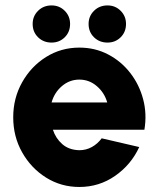

<svg xmlns="http://www.w3.org/2000/svg" viewBox="-20 -694 600 726"><path d="M280 13Q211 13 154.2 -22.5Q97.5 -58 63.8 -117.8Q30 -177.5 30 -250.5Q30 -323 63.8 -383Q97.5 -443 154.2 -478.5Q211 -514 280 -514Q339.5 -514 388.8 -488.2Q438 -462.5 472.2 -418.5Q506.5 -374.5 521.2 -319Q536 -263.5 526 -203.5H180Q190.5 -171 215.5 -149Q240.5 -127 280 -126Q305.5 -126 327.2 -138Q349 -150 364.5 -171L506.5 -138Q476 -71.5 415.5 -29.2Q355 13 280 13ZM175 -306.5H385.5Q375 -343.5 346.2 -368.2Q317.5 -393 280 -393Q243 -393 214.2 -368.5Q185.5 -344 175 -306.5ZM175 -533Q144.5 -533 124 -553Q103.5 -573 103.5 -603.5Q103.5 -633 124 -653.2Q144.5 -673.5 175 -673.5Q204.5 -673.5 224.8 -653.2Q245 -633 245 -603.5Q245 -573 224.8 -553Q204.5 -533 175 -533ZM386.5 -533Q356 -533 335.5 -553Q315 -573 315 -603.5Q315 -633 335.5 -653.2Q356 -673.5 386.5 -673.5Q416 -673.5 436.2 -653.2Q456.5 -633 456.5 -603.5Q456.5 -573 436.2 -553Q416 -533 386.5 -533Z"/></svg>

Font: Urbanist ExtraBold
Style: Regular
Weight: 800
Designer: Corey Hu
Foundry: Corey Hu
Version: Version 1.330; ttfautohint (v1.8.4.7-5d5b)